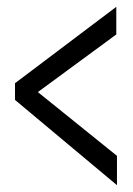

<svg xmlns="http://www.w3.org/2000/svg" viewBox="-20 -589 390 563"><path d="M323 -46 24 -296V-345L321 -569V-488L91 -319L323 -132Z"/></svg>

Font: Inconsolata ExtraCondensed Medium
Style: Regular
Weight: 500
Width: 2
Monospace: yes
Designer: Raph Levien, Cyreal, Brenton Simpson
Foundry: Raph Levien, Cyreal, Google
Version: Version 3.001; ttfautohint (v1.8.2.53-6de2)